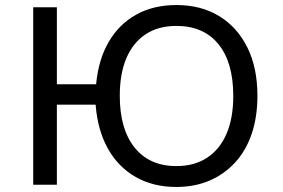

<svg xmlns="http://www.w3.org/2000/svg" viewBox="-20 -734 1125 763"><path d="M680 9Q589 9 519.5 -30.5Q450 -70 409 -143Q368 -216 360 -318H206V0H112V-705H206V-399H362Q371 -497 412 -567.5Q453 -638 521.5 -676Q590 -714 681 -714Q779 -714 851 -670Q923 -626 963 -545.5Q1003 -465 1003 -353Q1003 -270 980.5 -203Q958 -136 915 -89Q872 -42 813 -16.5Q754 9 680 9ZM681 -74Q753 -74 803.5 -107.5Q854 -141 880.5 -203Q907 -265 907 -353Q907 -486 848 -558.5Q789 -631 681 -631Q609 -631 559 -598Q509 -565 482.5 -503.5Q456 -442 456 -353Q456 -221 515 -147.5Q574 -74 681 -74Z"/></svg>

Font: Nunito Sans 6pt
Style: Regular
Weight: 400
Version: Version 3.101;gftools[0.9.27]